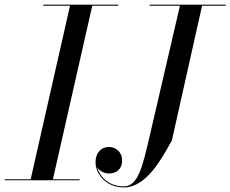

<svg xmlns="http://www.w3.org/2000/svg" viewBox="-60 -770 984 820"><path d="M-40 -4.5V0H280V-4.5H166L334 -745.5H445V-750H125V-745.5H239L71 -4.5ZM579 -750V-745.5H708.5L579.5 -190C548.5 -57.5 530 26 468.5 26C406.5 26 366.5 -13.5 355.5 -55C366 -38.5 387 -29 405 -29C434.5 -29 461.5 -46 461.5 -84C461.5 -125 430 -142.5 405 -142.5C374.5 -142.5 348 -119.5 348 -77.5C348 -27.5 392 30.5 469 30.5C568 30.5 634 -99.5 674 -170L803 -745.5H904V-750Z"/></svg>

Font: Bodoni* 36pt
Style: Italic
Weight: 400
Italic angle: -13°
Version: Version 2.3